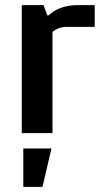

<svg xmlns="http://www.w3.org/2000/svg" viewBox="-20 -520 400 750"><path d="M65 -500H150L165 -460H170Q212 -500 285 -500H350V-415H240Q223 -415 208 -409Q193 -403 185 -395V0H65ZM71 210V60H181L146 210Z"/></svg>

Font: Cuprum
Style: Bold
Weight: 700
Designer: Jovanny Lemonad
Foundry: Jovanny Lemonad
Version: Version 2.000